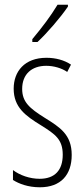

<svg xmlns="http://www.w3.org/2000/svg" viewBox="-20 -784 357 814"><path d="M268 -756V-764H224C193 -713 161 -671 117 -618V-606H139C179 -643 236 -709 268 -756ZM284 -127C284 -213 235 -244 169 -285C105 -325 74 -352 74 -407C74 -470 115 -505 176 -505C208 -505 242 -495 265 -479L281 -510C253 -529 216 -539 177 -539C84 -539 38 -481 38 -408C38 -329 88 -293 155 -252C214 -215 246 -193 246 -128C246 -63 213 -26 148 -26C106 -26 64 -41 35 -63V-21C60 -5 99 10 149 10C238 10 284 -43 284 -127Z"/></svg>

Font: Noto Sans Telugu ExtraCondensed ExtraLight
Style: Regular
Weight: 200
Width: 2
Designer: Jelle Bosma - Monotype Design Team
Foundry: Monotype Imaging Inc.
Version: Version 2.005